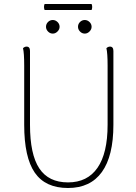

<svg xmlns="http://www.w3.org/2000/svg" viewBox="-20 -928 682 960"><path d="M547 -304Q547 -148 489.5 -68Q432 12 320 12Q207 12 154 -64.5Q101 -141 101 -304V-600Q101 -663 95 -687Q103 -695 113 -695Q130 -695 130 -673V-304Q130 -156 176.5 -86Q223 -16 320 -16Q417 -16 467.5 -89Q518 -162 518 -304V-600Q518 -663 512 -687Q520 -695 530 -695Q547 -695 547 -673ZM210 -794Q210 -808 220 -818Q230 -828 244 -828Q257 -828 267.5 -818Q278 -808 278 -794Q278 -781 267.5 -770.5Q257 -760 244 -760Q230 -760 220 -770.5Q210 -781 210 -794ZM370 -794Q370 -808 380 -818Q390 -828 404 -828Q417 -828 427.5 -818Q438 -808 438 -794Q438 -781 427.5 -770.5Q417 -760 404 -760Q390 -760 380 -770.5Q370 -781 370 -794ZM438 -908Q441 -901 441 -893Q441 -886 438 -878H203Q200 -886 200 -893Q200 -901 203 -908Z"/></svg>

Font: Arima Madurai Thin
Style: Regular
Weight: 250
Designer: Joana Correia and Natanael Gama
Foundry: NDISCOVER
Version: Version 1.020; ttfautohint (v1.5) -l 7 -r 28 -G 50 -x 13 -D 